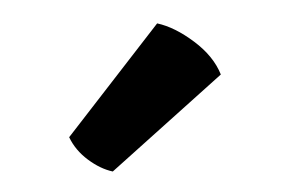

<svg xmlns="http://www.w3.org/2000/svg" viewBox="-31 -809 460 306"><g transform="rotate(-5 199.0 -655.5)"><path d="M229.5 -769.5Q257 -761 285.8 -735.2Q314.5 -709.5 323.5 -679.5L138.5 -540.5Q119 -546.5 100.5 -563Q82 -579.5 74 -601Z"/></g></svg>

Font: Signika SC
Style: Bold
Weight: 700
Designer: Anna Giedryś
Foundry: Anna Giedryś
Version: Version 2.000; ttfautohint (v1.8.3) -l 8 -r 50 -G 200 -x 9 -